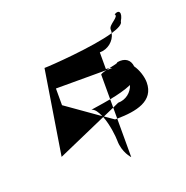

<svg xmlns="http://www.w3.org/2000/svg" viewBox="-96 -831 650 670"><g transform="rotate(-20 229.0 -496.0)"><path d="M53 -334 237 -415C250 -382 255 -337 255 -321C255 -277 281 -250 281 -250V-393H273L240 -416L281 -434V-465C244 -458 211 -454 207 -453C219 -450 228 -436 235 -419L116 -503V-565H304L316 -568C312 -569 307 -569 303 -569V-631C333 -631 359 -652 365 -680C286 -657 125 -646 103 -646ZM281 -393V-434L303 -444C332 -444 355 -463 363 -488C340 -478 309 -470 281 -465V-556C281 -559 291 -562 304 -565H325L316 -568C334 -572 351 -575 348 -578C378 -583 396 -570 399 -544C412 -526 421 -498 421 -477C421 -407 352 -394 281 -393ZM365 -680C366 -684 366 -689 366 -694C366 -711 409 -726 397 -738C416 -750 426 -736 409 -708C409 -697 392 -688 365 -680Z"/></g></svg>

Font: bitstorm
Style: suext
Weight: 400
Version: Version 0.2